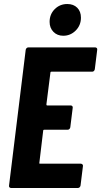

<svg xmlns="http://www.w3.org/2000/svg" viewBox="-20 -936 504 956"><path d="M439 -579H236Q231 -579 231 -574L211 -416Q211 -411 215 -411H332Q337 -411 340 -407.5Q343 -404 342 -399L330 -302Q329 -297 325.5 -293.5Q322 -290 317 -290H201Q195 -290 195 -285L176 -126Q174 -121 180 -121H382Q387 -121 390.5 -117.5Q394 -114 393 -109L381 -12Q380 -7 376.5 -3.5Q373 0 368 0H35Q30 0 27 -3.5Q24 -7 25 -12L108 -688Q109 -693 112.5 -696.5Q116 -700 121 -700H454Q459 -700 462 -696.5Q465 -693 464 -688L452 -591Q451 -586 447.5 -582.5Q444 -579 439 -579ZM227 -827Q227 -865 252.5 -890.5Q278 -916 315 -916Q346 -916 364.5 -897.5Q383 -879 383 -848Q383 -810 357 -784Q331 -758 295 -758Q265 -758 246 -777.5Q227 -797 227 -827Z"/></svg>

Font: Barlow Condensed
Style: Bold Italic
Weight: 700
Width: 3
Italic angle: -7°
Designer: Jeremy Tribby
Foundry: Tribby Type
Version: Version 1.408